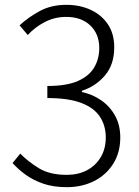

<svg xmlns="http://www.w3.org/2000/svg" viewBox="-20 -762 575 795"><path d="M257 13Q201 13 159 -1.5Q117 -16 85.5 -39Q54 -62 32 -87L64 -126Q96 -93 141 -65.5Q186 -38 256 -38Q304 -38 340 -57Q376 -76 397 -111Q418 -146 418 -193Q418 -242 393.5 -279Q369 -316 316 -336Q263 -356 176 -356V-406Q257 -406 303.5 -427Q350 -448 370.5 -483.5Q391 -519 391 -563Q391 -621 354 -656.5Q317 -692 254 -692Q206 -692 165 -670.5Q124 -649 95 -617L61 -657Q99 -692 146 -717Q193 -742 255 -742Q311 -742 356 -721Q401 -700 427 -661Q453 -622 453 -566Q453 -495 415 -450Q377 -405 319 -386V-381Q362 -372 398.5 -347Q435 -322 456.5 -283Q478 -244 478 -193Q478 -130 448.5 -83.5Q419 -37 369 -12Q319 13 257 13Z"/></svg>

Font: Noto Sans JP Thin Light
Style: Regular
Weight: 300
Version: Version 2.004-H2;hotconv 1.0.118;makeotfexe 2.5.65603